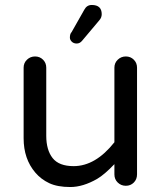

<svg xmlns="http://www.w3.org/2000/svg" viewBox="-20 -742 650 772"><path d="M276 -74Q364 -74 440 -170V-470Q440 -489 453.5 -502Q467 -515 486 -515Q505 -515 518 -502Q531 -489 531 -470V-41Q531 -21 518 -8Q505 5 486 5Q467 5 453.5 -8Q440 -21 440 -41V-82Q400 -40 371 -23Q314 10 262.5 10Q211 10 178 -5.5Q145 -21 122 -48Q75 -103 75 -186V-470Q75 -489 88.5 -502Q102 -515 121 -515Q140 -515 153 -502Q166 -489 166 -470V-196Q166 -139 191.5 -106.5Q217 -74 276 -74ZM319 -703Q329 -722 349 -722Q389 -722 389 -685Q389 -671 379 -660L310 -578Q301 -567 288.5 -567Q276 -567 268.5 -574.5Q261 -582 261 -591Q261 -606 268 -613Z"/></svg>

Font: Varela Round
Style: Regular
Weight: 400
Designer: Joe Prince
Foundry: Joe Prince
Version: Version 1.000